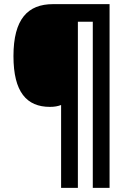

<svg xmlns="http://www.w3.org/2000/svg" viewBox="-20 -780 615 927"><path d="M509 127V-760H236C114 -760 45 -688 45 -509C45 -335 109 -264 221 -264C243 -264 259 -267 275 -273V127H356V-675H428V127Z"/></svg>

Font: Noto Sans Thai Looped UI Narrow ExtraBold
Style: Regular
Weight: 800
Width: 4
Designer: Cadson Demak Team
Foundry: Cadson Demak Co., Ltd.
Version: Version 1.000